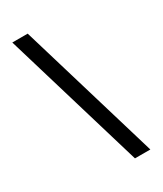

<svg xmlns="http://www.w3.org/2000/svg" viewBox="-202 -886 816 962"><g transform="rotate(-30 205.5 -405.0)"><path d="M282 0 40 -810H129L371 0Z"/></g></svg>

Font: Oswald SemiBold
Style: Regular
Weight: 600
Designer: Vernon Adams
Foundry: Vernon Adams
Version: Version 4.103;gftools[0.9.33.dev8+g029e19f]